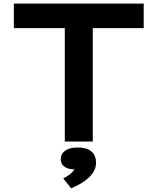

<svg xmlns="http://www.w3.org/2000/svg" viewBox="-20 -783 872 1062"><path d="M338.4 -627.4H56.6V-763.2H774.9V-627.4H493.2V0H338.4ZM315.9 100.1Q315.9 67.9 340.6 50.3Q365.2 32.7 410.6 32.7Q433.6 32.7 452.1 37.8Q470.7 43 483.9 53.2Q497.1 63.5 504.2 79.6Q511.2 95.7 511.2 117.7Q511.2 159.2 475.8 194.8Q440.4 230.5 373.5 258.8L330.1 204.1Q342.3 197.3 351.6 191.4Q360.8 185.5 368.2 179.7Q375.5 173.8 381.1 167.7Q386.7 161.6 391.1 153.8Q370.6 153.8 356.4 148.9Q342.3 144 333.3 136.5Q324.2 128.9 320.1 119.4Q315.9 109.9 315.9 100.1Z"/></svg>

Font: Krona One
Style: Regular
Weight: 400
Version: Version 1.003